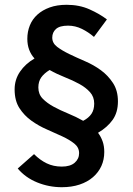

<svg xmlns="http://www.w3.org/2000/svg" viewBox="-20 -707 553 801"><path d="M140 -342Q140 -314 158 -295.5Q176 -277 203.5 -262Q231 -247 264 -233.5Q297 -220 327 -203Q350 -215 361.5 -232Q373 -249 373 -275Q373 -303 355.5 -322.5Q338 -342 310.5 -357Q283 -372 250 -385Q217 -398 187 -415Q164 -401 152 -384Q140 -367 140 -342ZM238 74Q184 74 135 54Q86 34 54 -4L122 -64Q147 -39 175 -25.5Q203 -12 238 -12Q273 -12 291.5 -28Q310 -44 310 -68Q310 -92 290 -108Q270 -124 240 -138Q210 -152 175.5 -167Q141 -182 111 -203.5Q81 -225 61 -256Q41 -287 41 -334Q41 -375 63.5 -408Q86 -441 124 -463Q94 -496 94 -545Q94 -575 104.5 -601Q115 -627 136 -646Q157 -665 187.5 -676Q218 -687 258 -687Q311 -687 353.5 -668Q396 -649 426 -626L372 -553Q349 -573 321.5 -586.5Q294 -600 264 -600Q229 -600 213.5 -586Q198 -572 198 -550Q198 -527 218.5 -511.5Q239 -496 269 -481.5Q299 -467 335 -451.5Q371 -436 401 -414Q431 -392 451.5 -360.5Q472 -329 472 -284Q472 -238 450 -207Q428 -176 389 -153Q401 -137 408 -117.5Q415 -98 415 -73Q415 -41 403 -14.5Q391 12 368 32Q345 52 312 63Q279 74 238 74Z"/></svg>

Font: Processing Sans Pro Semibold
Style: Regular
Weight: 600
Designer: Paul D. Hunt
Foundry: Adobe Systems Incorporated
Version: Version 2.020;PS 2.000;hotconv 1.0.86;makeotf.lib2.5.63406